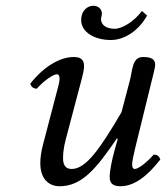

<svg xmlns="http://www.w3.org/2000/svg" viewBox="-20 -637 577 667"><path d="M506 -352C510 -370 519 -400 519 -412C519 -429 509 -439 477 -439C439 -439 441 -395 431 -357L402 -247C328 -121 279 -50 229 -50C211 -50 199 -60 199 -87C199 -103 201 -124 208 -151L251 -314C259 -346 272 -387 272 -406C272 -425 266 -439 236 -439C188 -439 131 -405 85 -346C88 -337 94 -329 108 -329C134 -359 167 -379 177 -379C184 -379 187 -374 187 -362C187 -353 181 -331 174 -305L130 -137C123 -111 120 -89 120 -70C120 -13 152 10 187 10C265 10 315 -52 386 -156L389 -154L378 -115C369 -83 361 -42 361 -23C361 -4 368 10 398 10C446 10 491 -24 537 -83C534 -92 528 -100 514 -100C488 -70 459 -50 449 -50C442 -50 439 -55 439 -67C439 -76 444 -98 450 -124ZM491 -583 473 -599C447 -563 405 -537 378 -537C349 -537 331 -551 331 -570C331 -579 334 -581 334 -590C334 -603 324 -617 303 -617C288 -617 262 -604 262 -567C262 -527 306 -498 365 -498C413 -498 462 -531 491 -583Z"/></svg>

Font: Libertinus Serif
Style: Italic
Weight: 400
Italic angle: -12°
Designer: Philipp H. Poll, Khaled Hosny
Foundry: Caleb Maclennan
Version: Version 7.050;RELEASE